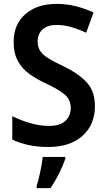

<svg xmlns="http://www.w3.org/2000/svg" viewBox="-20 -744 546 985"><path d="M467 -199Q467 -104 403 -47Q339 10 228 10Q175 10 128.5 0.5Q82 -9 43 -28V-148Q85 -127 134.5 -112.5Q184 -98 232 -98Q288 -98 315.5 -124Q343 -150 343 -190Q343 -233 311.5 -259.5Q280 -286 211 -318Q168 -338 131.5 -364Q95 -390 72.5 -429.5Q50 -469 50 -529Q50 -619 110 -671.5Q170 -724 271 -724Q323 -724 369.5 -712Q416 -700 460 -680L422 -576Q381 -595 344 -605.5Q307 -616 270 -616Q223 -616 198 -592.5Q173 -569 173 -532Q173 -503 186 -483Q199 -463 227 -445.5Q255 -428 302 -406Q381 -368 424 -322.5Q467 -277 467 -199ZM315 71Q304 104 283.5 145Q263 186 239 221H168V209Q174 191 180.5 164Q187 137 192 109.5Q197 82 199 61H315Z"/></svg>

Font: Noto Sans Arabic UI SmCn SmBd
Style: Regular
Weight: 600
Width: 4
Designer: Monotype Design Team, Nadine Chahine and Nizar Qandah
Foundry: Monotype Imaging Inc.
Version: Version 2.010; ttfautohint (v1.8.4.7-5d5b)